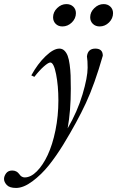

<svg xmlns="http://www.w3.org/2000/svg" viewBox="-124 -679 581 952"><path d="M370.1 -547.9Q349.6 -547.9 336.4 -560.8Q323.2 -573.7 323.2 -593.3Q323.2 -619.1 343.8 -638.9Q364.3 -658.7 389.6 -658.7Q410.2 -658.7 423.3 -646Q436.5 -633.3 436.5 -613.8Q436.5 -587.4 416.5 -567.6Q396.5 -547.9 370.1 -547.9ZM185.5 -547.9Q165 -547.9 152.1 -560.8Q139.2 -573.7 139.2 -593.3Q139.2 -619.1 159.4 -638.9Q179.7 -658.7 205.1 -658.7Q226.1 -658.7 239.3 -646Q252.4 -633.3 252.4 -613.8Q252.4 -587.4 232.2 -567.6Q211.9 -547.9 185.5 -547.9ZM-44.4 252.9Q-76.7 252.9 -90.3 238.3Q-104 223.6 -104 208.5Q-104 194.3 -93.8 180.4Q-83.5 166.5 -63.5 166.5Q-41 166.5 -28.3 184.6Q-17.6 200.7 -1.5 200.7Q28.8 200.7 58.8 170.4Q88.9 140.1 112.5 89.6Q136.2 39.1 150.9 -32.5Q165.5 -104 165.5 -181.2Q165.5 -253.4 154.1 -311.3Q142.6 -369.1 125.5 -369.1Q115.7 -369.1 93.5 -349.6Q71.3 -330.1 46.4 -297.9L31.2 -305.2Q62.5 -362.3 101.8 -400.1Q141.1 -438 170.4 -438Q185.1 -438 195.3 -428Q205.6 -418 211.7 -401.9Q217.8 -385.7 221.4 -358.9Q225.1 -332 226.1 -304.9Q227.1 -277.8 227.1 -238.8Q227.1 -129.9 211.4 -42.5Q259.8 -126 285.2 -210.9Q310.5 -295.9 310.5 -343.3Q310.5 -378.9 307.1 -399.4Q311.5 -438 348.6 -438Q385.7 -438 385.7 -402.8Q345.2 -261.2 302 -168.2Q258.8 -75.2 190.9 36.1Q155.3 94.2 118.4 140.4Q81.5 186.5 37.1 219.7Q-7.3 252.9 -44.4 252.9Z"/></svg>

Font: Elstob 14pt
Style: Italic
Weight: 400
Italic angle: -20°
Designer: Peter S. Baker
Version: Version 1.015